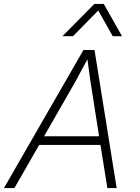

<svg xmlns="http://www.w3.org/2000/svg" viewBox="-38 -951 708 971"><path d="M440 -698 552 0H505L470 -218H160L35 0H-18L384 -698ZM463 -262 420 -536 404 -651 342 -536 185 -262ZM439 -931H487L579 -768H532L459 -898L331 -768H278Z"/></svg>

Font: Azeret Mono Thin
Style: Italic
Weight: 100
Italic angle: -12°
Designer: Martin Vácha
Foundry: Displaay
Version: Version 1.000; Glyphs 3.0.3, build 3074